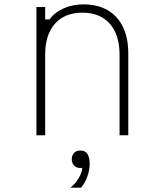

<svg xmlns="http://www.w3.org/2000/svg" viewBox="-20 -620 740 880"><path d="M147 0V-588H187V-531H207Q231 -564 272.5 -582Q314 -600 362 -600Q427 -600 473 -573.5Q519 -547 543.5 -496.5Q568 -446 568 -375V0H528V-369Q528 -461 483 -511.5Q438 -562 358 -562Q277 -562 232 -511.5Q187 -461 187 -369V0ZM348 150Q331 150 320 139Q309 128 309 110Q309 92 319.5 81Q330 70 348 70Q366 70 376.5 81Q387 92 387 110Q387 128 376.5 139Q366 150 348 150ZM303 240Q326 222 341.5 195Q357 168 357 146L348 70Q371 70 381 86Q391 102 391 132Q391 159 380 189.5Q369 220 352 240Z"/></svg>

Font: Martian Mono SemiExpanded Thin
Style: Regular
Weight: 250
Monospace: yes
Version: Version 0.930